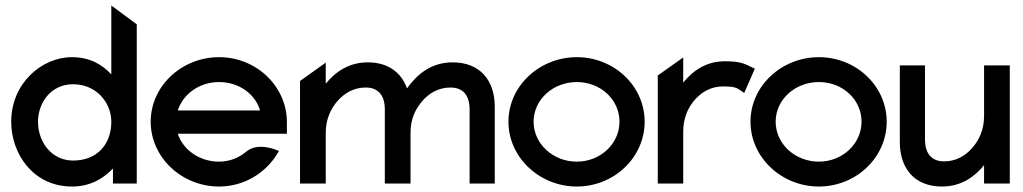

<svg xmlns="http://www.w3.org/2000/svg" viewBox="-20 -671 3742 702"><path d="M21 -226C21 -108 102 11 243 11C309 11 357 -17 393 -55V0H480V-582L387 -651V-399C354 -435 308 -462 243 -462C133 -462 21 -367 21 -226ZM119 -226C119 -295 166 -363 247 -363C333 -363 387 -295 387 -226C387 -143 335 -84 247 -84C170 -84 119 -150 119 -226Z M531 -226C531 -95 645 11 781 11C871 11 950 -37 994 -109L1000 -119L990 -123C989 -123 923 -152 881 -117C854 -94 819 -80 781 -80C710 -80 650 -122 630 -182H1029V-224C1029 -356 917 -462 781 -462C645 -462 531 -357 531 -226ZM630 -267C649 -327 709 -371 781 -371C853 -371 913 -328 931 -267Z M1077 0H1171V-186C1171 -237 1191 -277 1217 -305C1240 -330 1273 -351 1317 -351C1365 -351 1387 -320 1387 -271V0H1481V-186C1481 -212 1486 -236 1495 -256C1503 -275 1515 -291 1527 -305C1550 -330 1583 -351 1627 -351C1675 -351 1697 -320 1697 -271V0H1789V-281C1789 -376 1736 -443 1635 -443C1556 -443 1505 -399 1468 -348C1447 -407 1398 -443 1325 -443C1256 -443 1207 -409 1171 -365V-442L1077 -375Z M1839 -226C1839 -95 1953 11 2089 11C2225 11 2337 -95 2337 -226C2337 -357 2225 -462 2089 -462C1953 -462 1839 -357 1839 -226ZM1931 -226C1931 -307 2002 -371 2089 -371C2176 -371 2245 -307 2245 -226C2245 -145 2175 -80 2089 -80C2002 -80 1931 -145 1931 -226Z M2385 0H2478V-190C2478 -241 2497 -281 2523 -309C2546 -334 2579 -355 2623 -355C2667 -355 2674 -350 2691 -338L2701 -331L2740 -420L2731 -424C2704 -437 2690 -447 2631 -447C2562 -447 2514 -413 2478 -369V-461L2385 -395Z M2724 -226C2724 -95 2838 11 2974 11C3110 11 3222 -95 3222 -226C3222 -357 3110 -462 2974 -462C2838 -462 2724 -357 2724 -226ZM2816 -226C2816 -307 2887 -371 2974 -371C3061 -371 3130 -307 3130 -226C3130 -145 3060 -80 2974 -80C2887 -80 2816 -145 2816 -226Z M3270 -151C3270 -56 3323 11 3424 11C3493 11 3542 -23 3578 -67V0H3672V-432H3578V-246C3578 -195 3558 -155 3532 -127C3509 -102 3476 -81 3432 -81C3384 -81 3362 -112 3362 -161V-432H3270Z"/></svg>

Font: Charger Pro
Style: ExBd
Weight: 400
Designer: Jasper
Foundry: Cannot Into Space Fonts
Version: Version 1.09